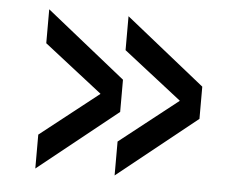

<svg xmlns="http://www.w3.org/2000/svg" viewBox="-42 -552 764 603"><g transform="rotate(5 340.0 -251.0)"><path d="M339.8 0V-106.9L522.9 -251V-252L339.8 -395V-502L589.8 -301.8V-200.2ZM89.8 0V-106.9L272.9 -251V-252L89.8 -395V-502L339.8 -301.8V-200.2Z"/></g></svg>

Font: Quantico
Style: Regular
Weight: 400
Designer: Matt Desmond
Foundry: MADtype
Version: Version 2.002